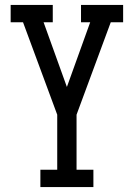

<svg xmlns="http://www.w3.org/2000/svg" viewBox="-20 -755 540 775"><path d="M143 0V-70H211V-292L73 -665H23V-735H193V-665H156L250 -404L344 -665H307V-735H477V-665H427L289 -292V-70H357V0Z"/></svg>

Font: Iosevka Slab
Style: Regular
Weight: 400
Monospace: yes
Designer: Belleve Invis
Foundry: Belleve Invis
Version: Version 11.2.4; ttfautohint (v1.8.3)